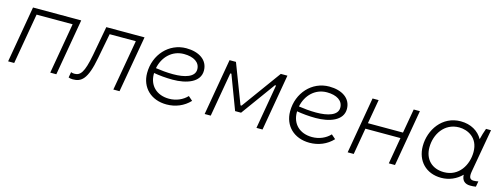

<svg xmlns="http://www.w3.org/2000/svg" viewBox="-18 -1114 4455 1708"><g transform="rotate(15 2209.5 -260.5)"><path d="M48 0H104L185 -467H517L436 0H492L582 -520H138Z M644 6C722 6 775 -29 814 -238L858 -467H1099L1017 0H1074L1165 -520H813L763 -249C731 -81 700 -46 645 -46C634 -46 623 -48 614 -52L605 -1C615 3 628 6 644 6Z M1507 6C1589 6 1665 -25 1720 -84L1681 -118C1642 -76 1582 -49 1516 -49C1401 -49 1329 -121 1329 -227V-236C1380 -227 1440 -221 1503 -221C1630 -221 1752 -263 1752 -370C1752 -469 1666 -523 1550 -523C1391 -523 1269 -390 1269 -220C1269 -88 1363 6 1507 6ZM1334 -282C1355 -388 1434 -468 1543 -468C1633 -468 1692 -431 1692 -366C1692 -295 1601 -269 1494 -269C1436 -269 1381 -275 1334 -282Z M1858 0H1914L1985 -408H1995L2113 -95H2168L2396 -409H2406L2335 0H2391L2481 -520H2420L2156 -157H2146L2007 -520H1948Z M2824 6C2906 6 2982 -25 3037 -84L2998 -118C2959 -76 2899 -49 2833 -49C2718 -49 2646 -121 2646 -227V-236C2697 -227 2757 -221 2820 -221C2947 -221 3069 -263 3069 -370C3069 -469 2983 -523 2867 -523C2708 -523 2586 -390 2586 -220C2586 -88 2680 6 2824 6ZM2651 -282C2672 -388 2751 -468 2860 -468C2950 -468 3009 -431 3009 -366C3009 -295 2918 -269 2811 -269C2753 -269 2698 -275 2651 -282Z M3644 -520 3605 -297H3282L3321 -520H3265L3175 0H3231L3273 -244H3596L3554 0H3611L3701 -520Z M4304 4C4323 4 4338 3 4356 0L4365 -51C4350 -48 4337 -46 4322 -46C4283 -46 4277 -74 4286 -124L4356 -520H4310C4298 -487 4287 -451 4279 -417C4242 -484 4170 -527 4077 -527C3906 -527 3806 -376 3806 -227C3806 -91 3896 4 4036 4C4107 4 4174 -24 4224 -75C4225 -23 4254 4 4304 4ZM4077 -471C4153 -471 4256 -426 4256 -292C4256 -172 4184 -51 4047 -51C3936 -51 3866 -122 3866 -231C3866 -352 3941 -471 4077 -471Z"/></g></svg>

Font: Fixel Display Light
Style: Italic
Weight: 300
Italic angle: -10°
Designer: AlfaBravo + MacPaw
Foundry: Kyrylo Tkachov, Marchela Mozhyna, Serhii Makarenko, Maria Weinstein, Zakhar Kryvoshyya
Version: Version 1.210;Glyphs 3.2 (3217)